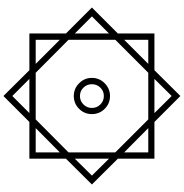

<svg xmlns="http://www.w3.org/2000/svg" viewBox="4 -928 1076 1124"><g transform="rotate(90 542.0 -366.0)"><path d="M1060 -366 909 -214V0H694L542 152L391 0H176V-214L24 -366L176 -518V-732H391L542 -884L694 -732H909V-518ZM642 -732 542 -833 442 -732ZM354 -696H213V-555ZM872 -555V-696H730ZM872 -503 679 -696H406L213 -503V-229L406 -37H679L872 -229ZM648 -366Q648 -322 617 -291Q586 -260 542 -260Q499 -260 467.5 -291Q436 -322 436 -366Q436 -410 467.5 -441Q499 -472 542 -472Q586 -472 617 -441Q648 -410 648 -366ZM176 -466 76 -366 176 -266ZM1008 -366 909 -466V-266ZM612 -366Q612 -395 591.5 -415.5Q571 -436 542 -436Q513 -436 493 -415.5Q473 -395 473 -366Q473 -337 493 -316.5Q513 -296 542 -296Q571 -296 591.5 -316.5Q612 -337 612 -366ZM213 -178V-37H354ZM872 -37V-178L730 -37ZM442 0 542 100 642 0Z"/></g></svg>

Font: Noto Kufi Arabic Black
Style: Regular
Weight: 900
Designer: Monotype Design Team, David Williams, Khaled Hosny
Foundry: Google LLC
Version: Version 2.109; ttfautohint (v1.8.4.7-5d5b)